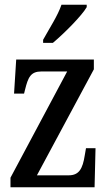

<svg xmlns="http://www.w3.org/2000/svg" viewBox="-20 -786 455 806"><path d="M161 -619V-606H202C252 -648 324 -721 344 -756V-766H238C223 -721 188 -668 161 -619ZM24 0H377L381 -164H341L336 -135C327 -76 311 -50 268 -50H135L374 -495V-536H48L39 -393H81L85 -409C98 -462 109 -486 154 -486H262L24 -40Z"/></svg>

Font: Noto Serif Sinhala ExtraCondensed Medium
Style: Regular
Weight: 500
Width: 2
Designer: Jelle Bosma - Monotype Design Team
Foundry: Monotype Imaging Inc.
Version: Version 2.007